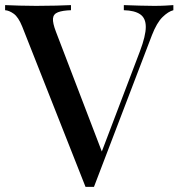

<svg xmlns="http://www.w3.org/2000/svg" viewBox="-28 -728 699 752"><path d="M651 -708V-688Q631 -683 608.5 -661Q586 -639 567 -590L340 4Q336 4 332 4Q328 4 323 4Q319 4 315 4Q311 4 307 4L59 -624Q44 -661 26 -674Q8 -687 -8 -688V-708Q15 -707 48.5 -706Q82 -705 114 -705Q155 -705 191.5 -706Q228 -707 250 -708V-688Q217 -687 199 -680Q181 -673 179.5 -655.5Q178 -638 191 -604L376 -121L358 -101L520 -527Q543 -588 543 -622.5Q543 -657 521 -672Q499 -687 457 -688V-708Q488 -707 518 -706Q548 -705 575 -705Q600 -705 618 -706Q636 -707 651 -708Z"/></svg>

Font: Playfair Display Medium
Style: Regular
Weight: 500
Designer: Claus Eggers Sørensen
Foundry: Claus Eggers Sørensen
Version: Version 1.203